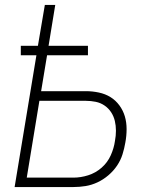

<svg xmlns="http://www.w3.org/2000/svg" viewBox="-20 -755 640 775"><path d="M39 0 127 -532H64V-570H133L161 -735H203L176 -570H335V-532H170L146 -387H327Q353 -387 379 -381.5Q405 -376 426 -363Q447 -350 462 -329.5Q477 -309 484 -285Q491 -261 491 -234Q491 -207 486 -180Q482 -156 474.5 -132Q467 -108 452.5 -86.5Q438 -65 417.5 -47.5Q397 -30 373.5 -19Q350 -8 325.5 -4Q301 0 276 0ZM88 -38H276Q306 -38 336 -47.5Q366 -57 390 -78Q414 -99 427 -128Q440 -157 444 -186Q448 -207 448 -227.5Q448 -248 443.5 -267Q439 -286 428.5 -302Q418 -318 402 -329Q386 -340 366.5 -344Q347 -348 327 -348H139Z"/></svg>

Font: Iosevka Curly XLtEx
Style: Italic
Weight: 200
Width: 7
Italic angle: -9°
Monospace: yes
Designer: Belleve Invis
Foundry: Belleve Invis
Version: Version 11.1.0; ttfautohint (v1.8.3)